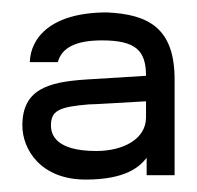

<svg xmlns="http://www.w3.org/2000/svg" viewBox="-20 -806 317 309"><path d="M118 -517C183 -517 205 -538 216 -552V-524H261V-678C261 -760 220 -783 152 -786C62 -786 29 -745 28 -706H73C79 -728 100 -741 144 -741C198 -741 215 -725 215 -684L118 -678C57 -674 16 -662 16 -604C16 -566 45 -517 118 -517ZM135 -563C69 -563 62 -590 62 -604C62 -628 75 -634 123 -638C132 -638 180 -641 215 -643V-617C215 -582 178 -563 135 -563Z"/></svg>

Font: Hibana SubMedium
Style: Regular
Weight: 500
Width: 6
Designer: pygmalion
Foundry: ybstudio
Version: Version 0.930;hotconv 1.0.109;makeotfexe 2.5.65596